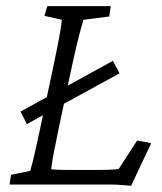

<svg xmlns="http://www.w3.org/2000/svg" viewBox="-20 -593 521 617"><path d="M401.4 3.9Q385.7 2.9 375.5 2Q365.2 1 356.4 0.5Q347.7 0 335.9 0H10.7L15.6 -31.2L77.1 -43.9Q80.1 -53.7 84 -68.8Q87.9 -84 93.8 -110.4Q99.6 -136.7 109.4 -181.6L152.3 -383.8Q167 -453.1 172.4 -484.9Q177.7 -516.6 178.7 -529.3L123 -542L131.8 -573.2H335.9L331.1 -540L248 -529.3Q244.1 -516.6 235.4 -483.9Q226.6 -451.2 211.9 -383.8L168.9 -181.6Q158.2 -130.9 153.3 -104.5Q148.4 -78.1 147 -66.9Q145.5 -55.7 144.5 -48.8Q156.2 -47.9 168.9 -47.4Q181.6 -46.9 196.3 -46.9H290Q311.5 -46.9 327.1 -47.4Q342.8 -47.9 361.3 -49.8L420.9 -141.6L465.8 -132.8ZM66.4 -194.3 45.9 -234.4 342.8 -397.5 364.3 -357.4Z"/></svg>

Font: Crimson Pro ExtraLight
Style: Italic
Weight: 250
Italic angle: -12°
Designer: Jacques Le Bailly
Foundry: Baron von Fonthausen
Version: Version 1.003